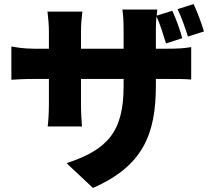

<svg xmlns="http://www.w3.org/2000/svg" viewBox="-20 -839 1040 946"><path d="M934 -819 855 -794C875 -753 892 -702 906 -659L985 -684C974 -721 953 -778 934 -819ZM36 -610V-446C65 -448 95 -450 149 -450H221V-329C221 -280 218 -241 215 -216H384C382 -241 379 -280 379 -329V-450H589V-414C589 -188 508 -101 308 -35L438 87C687 -22 748 -181 748 -418V-450H802C859 -450 894 -450 922 -447V-607C887 -601 859 -599 801 -599H748V-693C748 -718 749 -739 751 -758C771 -717 784 -667 798 -625L878 -651C868 -689 848 -745 829 -786L752 -762L755 -792H583C587 -767 589 -734 589 -693V-599H379V-681C379 -724 383 -758 386 -782H214C218 -747 221 -715 221 -682V-599H149C95 -599 59 -606 36 -610Z"/></svg>

Font: Noto Sans CJK HK Black
Style: Regular
Weight: 900
Designer: Ryoko NISHIZUKA 西塚涼子 (kana, bopomofo & ideographs); Paul D. Hunt (Latin, Greek & Cyrillic); Sandoll Communications 산돌커뮤니
Foundry: Adobe
Version: Version 2.004;hotconv 1.0.118;makeotfexe 2.5.65603